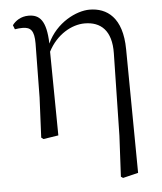

<svg xmlns="http://www.w3.org/2000/svg" viewBox="-52 -572 696 824"><g transform="rotate(-5 295.5 -160.0)"><path d="M436 200 445 206 511 190 506 -343C505 -480 439 -526 364 -526C308 -526 220 -484 180 -396C177 -497 148 -523 101 -523C68 -523 44 -506 31 -488L38 -470C50 -472 60 -473 71 -473C107 -473 121 -456 121 -402L118 -169L110 3L119 10L184 0L180 -361C217 -433 283 -469 338 -469C407 -469 454 -429 452 -330L445 24Z"/></g></svg>

Font: Noto Serif HK Light
Style: Regular
Weight: 300
Designer: Ryoko NISHIZUKA 西塚涼子 (kana & ideographs); Frank Grießhammer (Latin, Greek & Cyrillic); Wenlong ZHANG 张文龙 (bopomofo); San
Foundry: Adobe
Version: Version 2.001;hotconv 1.1.0;makeotfexe 2.6.0